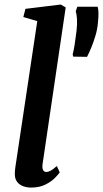

<svg xmlns="http://www.w3.org/2000/svg" viewBox="-20 -838 465 868"><path d="M172.5 -96.5Q170 -79.5 174.5 -70Q179 -60.5 189 -60.5Q197.5 -60.5 208 -65.8Q218.5 -71 237 -87.5L250 -58.5Q245 -51 229.2 -34.5Q213.5 -18 186.2 -4Q159 10 120 10Q101.5 10 84.5 3.8Q67.5 -2.5 57 -16.5Q46.5 -30.5 47 -53.5Q47 -58.5 47.5 -65.2Q48 -72 49 -78.8Q50 -85.5 50.5 -89.5L148.5 -742.5L85.5 -761L95 -798L254.5 -817.5L277 -804.5ZM373.5 -581 311 -582 308.5 -592Q313.5 -611 317.5 -636.5Q321.5 -662 326 -698.5Q329.5 -730 328 -752Q326.5 -774 322.5 -787.5L329.5 -807.5H421.5Q425 -795 425.2 -777.8Q425.5 -760.5 422.5 -733Q420 -705 411.5 -676.5Q403 -648 392.8 -623.2Q382.5 -598.5 373.5 -581Z"/></svg>

Font: Merriweather 20pt SemiBold
Style: Italic
Weight: 600
Italic angle: -7.8°
Version: Version 2.101